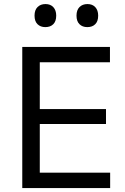

<svg xmlns="http://www.w3.org/2000/svg" viewBox="-20 -950 634 970"><path d="M92.5 0Q92.5 -59.5 92.5 -114.5Q92.5 -169.5 92.5 -235.5V-475Q92.5 -541.5 92.5 -597.5Q92.5 -653.5 92.5 -713H535.5V-635.5Q485.5 -635.5 428.2 -635.5Q371 -635.5 293 -635.5H131L181 -700Q181 -640 181 -584.2Q181 -528.5 181 -462V-249Q181 -183.5 181 -128.2Q181 -73 181 -13.5L136 -77.5H301Q366.5 -77.5 424.8 -77.5Q483 -77.5 536.5 -77.5V0ZM161.5 -323.5V-399H300Q369 -399 419 -399Q469 -399 515.5 -399V-323.5Q466.5 -323.5 416.8 -323.5Q367 -323.5 299.5 -323.5ZM421 -813Q396.5 -813 381.5 -827.8Q366.5 -842.5 366.5 -871Q366.5 -899.5 381.8 -914.5Q397 -929.5 422 -929.5Q447 -929.5 461.5 -913.8Q476 -898 476 -871Q476 -842.5 461.2 -827.8Q446.5 -813 421 -813ZM209 -813Q184.5 -813 169.5 -827.8Q154.5 -842.5 154.5 -871Q154.5 -899.5 169.8 -914.5Q185 -929.5 210 -929.5Q235 -929.5 249.5 -913.8Q264 -898 264 -871Q264 -842.5 249.2 -827.8Q234.5 -813 209 -813Z"/></svg>

Font: Commissioner Thin
Style: Regular
Weight: 400
Version: Version 1.000